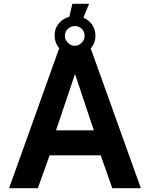

<svg xmlns="http://www.w3.org/2000/svg" viewBox="-20 -982 782 1002"><path d="M289 -730.5Q265 -758.5 265 -798.5Q265 -833 286.5 -859.2Q308 -885.5 342 -894.5L357.5 -962H445L415 -889.5Q443.5 -878 460.8 -853Q478 -828 478 -796Q478 -757 453.5 -729.5L715 0H566L505.5 -171.5H239L177.5 0H27.5ZM469.5 -302 371.5 -596 272.5 -302ZM370.5 -743Q391 -743 406.2 -758.8Q421.5 -774.5 421.5 -795Q421.5 -817 406.8 -831.5Q392 -846 370.5 -846Q349.5 -846 334 -831.2Q318.5 -816.5 318.5 -795Q318.5 -774.5 334.2 -758.8Q350 -743 370.5 -743Z"/></svg>

Font: 1883 Sans
Style: Bold
Weight: 700
Designer: 1883 Sans project is a fork of Public Sans.
Version: Version 1.009